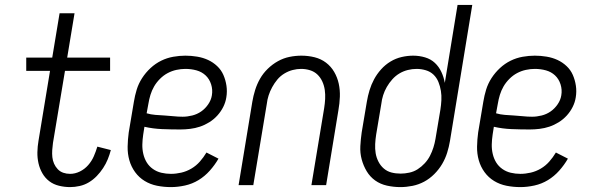

<svg xmlns="http://www.w3.org/2000/svg" viewBox="-20 -755 2415 783"><path d="M266 8Q243 8 220.5 2.5Q198 -3 181 -16Q164 -29 153 -48Q142 -67 137 -89Q132 -111 132.5 -134.5Q133 -158 137 -181L184 -466H87V-520H193L223 -701H284L254 -520H429V-466H245L196 -172Q194 -158 193 -143Q192 -128 193.5 -114Q195 -100 200.5 -87.5Q206 -75 215.5 -65Q225 -55 238 -50.5Q251 -46 266 -46Q286 -46 305.5 -55.5Q325 -65 339.5 -81.5Q354 -98 362.5 -117.5Q371 -137 377 -157L432 -143Q427 -124 419.5 -105.5Q412 -87 400.5 -69.5Q389 -52 374.5 -37Q360 -22 342.5 -11.5Q325 -1 305 3.5Q285 8 266 8Z M677 8Q648 8 620.5 2.5Q593 -3 570 -17Q547 -31 531 -53Q515 -75 507.5 -101.5Q500 -128 500.5 -157Q501 -186 505 -215L526 -340Q530 -365 537.5 -389.5Q545 -414 559.5 -436.5Q574 -459 594 -477.5Q614 -496 637.5 -507.5Q661 -519 686.5 -523.5Q712 -528 736 -528Q760 -528 784 -524Q808 -520 828.5 -510.5Q849 -501 865.5 -485.5Q882 -470 891 -449.5Q900 -429 903.5 -405.5Q907 -382 903 -358Q900 -338 890.5 -319Q881 -300 866.5 -284Q852 -268 833.5 -256.5Q815 -245 795.5 -238.5Q776 -232 755.5 -229.5Q735 -227 715 -227Q678 -227 641 -228.5Q604 -230 569 -238L564 -206Q561 -186 560.5 -166Q560 -146 564.5 -127Q569 -108 578.5 -92.5Q588 -77 603.5 -66Q619 -55 638 -50.5Q657 -46 677 -46Q698 -46 719.5 -51Q741 -56 760.5 -67.5Q780 -79 795 -96Q810 -113 822 -133L871 -108Q856 -82 835.5 -59Q815 -36 789.5 -20.5Q764 -5 734.5 1.5Q705 8 677 8ZM725 -279Q744 -279 764 -284Q784 -289 800.5 -300.5Q817 -312 829 -329.5Q841 -347 844 -366Q848 -389 841 -411Q834 -433 818.5 -447.5Q803 -462 781.5 -468Q760 -474 736 -474Q718 -474 699.5 -470Q681 -466 664 -457Q647 -448 632.5 -433.5Q618 -419 608.5 -402.5Q599 -386 593.5 -368Q588 -350 585 -331L578 -293Q595 -288 613.5 -286.5Q632 -285 651 -284Q670 -283 688 -281Q706 -279 725 -279Z M953 0 1009 -340Q1013 -364 1020.5 -388Q1028 -412 1040.5 -434Q1053 -456 1072 -474.5Q1091 -493 1113.5 -505.5Q1136 -518 1160.5 -523Q1185 -528 1209 -528Q1237 -528 1263 -521.5Q1289 -515 1309.5 -499.5Q1330 -484 1343 -461.5Q1356 -439 1361.5 -413.5Q1367 -388 1366 -360.5Q1365 -333 1360 -305L1310 0H1250L1302 -314Q1305 -333 1306 -351.5Q1307 -370 1304.5 -388Q1302 -406 1294.5 -422.5Q1287 -439 1274.5 -451Q1262 -463 1244.5 -468.5Q1227 -474 1208 -474Q1191 -474 1173.5 -469.5Q1156 -465 1139.5 -455Q1123 -445 1111 -430.5Q1099 -416 1090 -399.5Q1081 -383 1075.5 -366Q1070 -349 1068 -331L1013 0Z M1613 8Q1585 8 1558 2Q1531 -4 1510 -19Q1489 -34 1475.5 -56.5Q1462 -79 1455 -105Q1448 -131 1449.5 -159Q1451 -187 1455 -215L1476 -340Q1480 -364 1487 -387Q1494 -410 1505.5 -431.5Q1517 -453 1534 -472Q1551 -491 1572.5 -504Q1594 -517 1618 -522.5Q1642 -528 1665 -528Q1690 -528 1713.5 -521Q1737 -514 1753.5 -498.5Q1770 -483 1780 -461.5Q1790 -440 1794 -417L1846 -735H1906L1815 -180Q1811 -156 1803.5 -132Q1796 -108 1783 -86Q1770 -64 1751 -45Q1732 -26 1709.5 -14Q1687 -2 1662 3Q1637 8 1613 8ZM1614 -47Q1631 -47 1649.5 -51Q1668 -55 1683.5 -65Q1699 -75 1712 -89Q1725 -103 1733.5 -119.5Q1742 -136 1747.5 -153.5Q1753 -171 1756 -189L1776 -308Q1779 -327 1780 -346.5Q1781 -366 1778 -384.5Q1775 -403 1768 -420.5Q1761 -438 1748 -450.5Q1735 -463 1716.5 -468.5Q1698 -474 1679 -474Q1661 -474 1643 -469.5Q1625 -465 1609 -455.5Q1593 -446 1580 -431.5Q1567 -417 1557.5 -400.5Q1548 -384 1542.5 -366.5Q1537 -349 1535 -331L1514 -206Q1511 -187 1510 -167.5Q1509 -148 1512 -130Q1515 -112 1523.5 -95.5Q1532 -79 1545.5 -67.5Q1559 -56 1576.5 -51.5Q1594 -47 1614 -47Z M2102 8Q2073 8 2045.5 2.5Q2018 -3 1995 -17Q1972 -31 1956 -53Q1940 -75 1932.5 -101.5Q1925 -128 1925.5 -157Q1926 -186 1930 -215L1951 -340Q1955 -365 1962.5 -389.5Q1970 -414 1984.5 -436.5Q1999 -459 2019 -477.5Q2039 -496 2062.5 -507.5Q2086 -519 2111.5 -523.5Q2137 -528 2161 -528Q2185 -528 2209 -524Q2233 -520 2253.5 -510.5Q2274 -501 2290.5 -485.5Q2307 -470 2316 -449.5Q2325 -429 2328.5 -405.5Q2332 -382 2328 -358Q2325 -338 2315.5 -319Q2306 -300 2291.5 -284Q2277 -268 2258.5 -256.5Q2240 -245 2220.5 -238.5Q2201 -232 2180.5 -229.5Q2160 -227 2140 -227Q2103 -227 2066 -228.5Q2029 -230 1994 -238L1989 -206Q1986 -186 1985.5 -166Q1985 -146 1989.5 -127Q1994 -108 2003.5 -92.5Q2013 -77 2028.5 -66Q2044 -55 2063 -50.5Q2082 -46 2102 -46Q2123 -46 2144.5 -51Q2166 -56 2185.5 -67.5Q2205 -79 2220 -96Q2235 -113 2247 -133L2296 -108Q2281 -82 2260.5 -59Q2240 -36 2214.5 -20.5Q2189 -5 2159.5 1.5Q2130 8 2102 8ZM2150 -279Q2169 -279 2189 -284Q2209 -289 2225.5 -300.5Q2242 -312 2254 -329.5Q2266 -347 2269 -366Q2273 -389 2266 -411Q2259 -433 2243.5 -447.5Q2228 -462 2206.5 -468Q2185 -474 2161 -474Q2143 -474 2124.5 -470Q2106 -466 2089 -457Q2072 -448 2057.5 -433.5Q2043 -419 2033.5 -402.5Q2024 -386 2018.5 -368Q2013 -350 2010 -331L2003 -293Q2020 -288 2038.5 -286.5Q2057 -285 2076 -284Q2095 -283 2113 -281Q2131 -279 2150 -279Z"/></svg>

Font: Iosevka QP Light
Style: Italic
Weight: 300
Italic angle: -9°
Designer: Belleve Invis
Foundry: Belleve Invis
Version: Version 20.0.0; ttfautohint (v1.8.4)